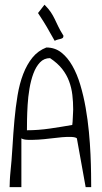

<svg xmlns="http://www.w3.org/2000/svg" viewBox="-20 -809 429 811"><path d="M175.8 -608.4Q211.9 -608.4 238.8 -587.4Q265.6 -566.4 285.6 -531.2Q305.7 -496.1 319.3 -450.2Q333 -404.3 341.8 -354Q350.6 -303.7 355.5 -252.4Q360.4 -201.2 362.3 -156.2Q364.3 -111.3 364.7 -75.2Q365.2 -39.1 365.2 -18.6H341.8L304.7 -224.6Q299.8 -229.5 282.7 -230.5Q265.6 -231.4 242.7 -229.5Q219.7 -227.5 192.9 -224.1Q166 -220.7 142.1 -219.2Q118.2 -217.8 98.6 -218.3Q79.1 -218.8 70.3 -224.6V-18.6H20.5Q20.5 -21.5 21 -29.8Q21.5 -38.1 21.5 -46.9Q21.5 -55.7 22.5 -63.5Q23.4 -71.3 23.4 -74.2Q29.3 -130.9 32.7 -189Q36.1 -247.1 41 -301.8Q45.9 -356.4 54.2 -406.2Q62.5 -456.1 78.1 -496.6Q93.8 -537.1 117.2 -565.9Q140.6 -594.7 175.8 -608.4ZM191.4 -563.5Q166 -563.5 148.9 -545.4Q131.8 -527.3 121.1 -498.5Q110.4 -469.7 104.5 -434.6Q98.6 -399.4 96.7 -365.7Q94.7 -332 94.2 -303.2Q93.8 -274.4 93.8 -258.8Q141.6 -258.8 191.4 -266.1Q241.2 -273.4 285.2 -281.2Q286.1 -285.2 286.6 -293.9Q287.1 -302.7 287.6 -313.5Q288.1 -324.2 288.6 -334Q289.1 -343.8 289.1 -346.7Q289.1 -378.9 285.6 -408.2Q282.2 -437.5 272 -465.3Q261.7 -493.2 242.7 -517.6Q223.6 -542 191.4 -563.5ZM168 -789.1Q185.5 -771.5 194.8 -757.3Q204.1 -743.2 210.9 -729Q217.8 -714.8 225.6 -698.2Q233.4 -681.6 248 -658.2Q248 -651.4 245.1 -648.9Q242.2 -646.5 236.8 -645Q231.4 -643.6 225.1 -642.1Q218.8 -640.6 210.9 -636.7Q198.2 -658.2 191.4 -670.9Q184.6 -683.6 178.2 -694.3Q171.9 -705.1 163.6 -718.3Q155.3 -731.4 140.6 -753.9Z"/></svg>

Font: Annie Use Your Telescope
Style: Regular
Weight: 400
Version: Version 1.003 2001